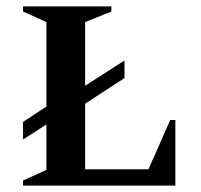

<svg xmlns="http://www.w3.org/2000/svg" viewBox="-20 -580 628 600"><path d="M52 0V-16L125 -49V-191L52 -144V-199L125 -247V-511L52 -544V-560H328V-544L246 -511V-312L369 -391V-336L246 -256V-51H444L512 -205H528V0Z"/></svg>

Font: Spectral SC SemiBold
Style: Regular
Weight: 600
Designer: Jean-Baptiste Levee
Foundry: Production Type
Version: Version 2.001